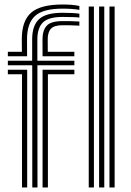

<svg xmlns="http://www.w3.org/2000/svg" viewBox="-20 -829 578 849"><path d="M122.8 0 122.5 -540.4H14.7V-560.3H122.2L122.2 -654.9Q122.2 -715.4 152.3 -743.9Q182.3 -772.5 256.8 -772.5Q279.1 -772.5 298.3 -771.5Q317.4 -770.5 331 -768.5V-751.4Q321.5 -752.8 302.1 -753.4Q282.7 -754.1 256.8 -754.1Q194.2 -754.1 169.7 -729.6Q145.2 -705.2 145.2 -654.9L145.2 -560.3H308.8V-540.4H145.4L145.7 0ZM77.3 0V-500.6H14.7V-520.5H100.2V0ZM168.2 0V-520.5H308.8V-500.6H191.8V0ZM14.7 -580.1V-600H76.8L76.4 -654.9Q76.2 -736.7 117.7 -772.9Q159.1 -809.1 256.8 -809.1Q279.7 -809.1 298.6 -807.5Q317.4 -805.9 331 -802.4V-785.4Q315.2 -788.2 296.1 -789.5Q277 -790.8 256.8 -790.8Q169.8 -790.8 134.6 -758.1Q99.3 -725.4 99.5 -654.9L99.8 -580.1ZM168.2 -580.1 167.9 -654.9Q167.8 -694.8 186.6 -715.3Q205.3 -735.7 256.8 -735.7Q275 -735.7 293.1 -735.4Q311.2 -735 331 -733.8V-715.5Q310.9 -716.7 292.4 -717.1Q274 -717.4 256.8 -717.4Q220.3 -717.4 205.6 -702.4Q190.9 -687.4 191 -654.9L191.3 -600H308.8V-580.1ZM464 0V-800H486.9V0ZM372.4 0V-800H395.3V0ZM418.2 0V-800H441.1V0Z"/></svg>

Font: Big Shoulders Inline Text Thin
Style: Regular
Weight: 100
Designer: Patric King
Foundry: XO Type Co
Version: Version 2.002